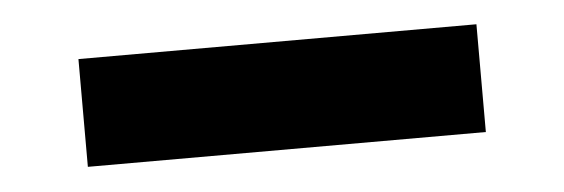

<svg xmlns="http://www.w3.org/2000/svg" viewBox="-26 -800 626 213"><g transform="rotate(-5 287.0 -694.0)"><path d="M65.4 -754V-634H508.6V-754Z"/></g></svg>

Font: Hussar
Style: BdSuprExt
Weight: 700
Foundry: Cannot Into Space Fonts
Version: Version 2.00